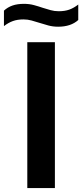

<svg xmlns="http://www.w3.org/2000/svg" viewBox="-60 -954 417 974"><path d="M78.5 0V-740H218.5V0ZM235 -818.5Q208.5 -818.5 185.2 -824.8Q162 -831 140.5 -838Q120 -844.5 100.2 -850Q80.5 -855.5 59 -855.5Q28.5 -855.5 5.5 -847.2Q-17.5 -839 -40 -821.5V-900Q-21 -917.5 3.5 -926Q28 -934.5 62 -934.5Q88.5 -934.5 111.8 -928.2Q135 -922 156.5 -914.5Q177 -908 196.8 -902.5Q216.5 -897 238 -897Q268.5 -897 291.5 -905.2Q314.5 -913.5 337 -931V-852.5Q299.5 -818.5 235 -818.5Z"/></svg>

Font: Encode Sans SemiExpanded SemiExpanded SemiBold
Style: Regular
Weight: 600
Width: 6
Designer: Multiple Designers
Foundry: Impallari Type
Version: Version 3.000; ttfautohint (v1.8.3) -l 8 -r 50 -G 200 -x 14 